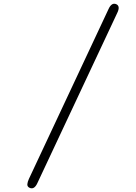

<svg xmlns="http://www.w3.org/2000/svg" viewBox="-20 -883 740 1044"><path d="M569.8 -833Q586.4 -870.1 610.8 -860.8Q636.2 -850.6 617.2 -812L184.1 110.8Q167.5 148.4 143.1 139.2Q135.3 136.2 131.6 130.9Q127.9 125.5 128.7 118.4Q129.4 111.3 131.3 105.2Q133.3 99.1 137.2 89.8Z"/></svg>

Font: Director
Style: Regular
Weight: 400
Designer: Ange Degheest & May Jolivet & Justine Herbel
Foundry: Velvetyne Type Foundry
Version: Version 1.000;FEAKit 1.0